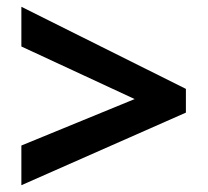

<svg xmlns="http://www.w3.org/2000/svg" viewBox="-20 -645 612 566"><path d="M43 -216 377 -353 43 -508V-625L528 -383V-313L43 -99Z"/></svg>

Font: Noto Sans Vithkuqi
Style: Bold
Weight: 700
Version: Version 1.001; ttfautohint (v1.8.4.7-5d5b)